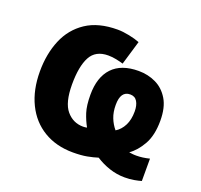

<svg xmlns="http://www.w3.org/2000/svg" viewBox="-107 -676 870 831"><g transform="rotate(20 328.0 -260.5)"><path d="M300 -556Q324 -556 353.5 -550Q383 -544 403 -536L370 -425Q357 -429 338 -433Q319 -437 300 -437Q242 -437 218.5 -393Q195 -349 195 -266Q195 -182 225.5 -146Q256 -110 302 -110Q312 -110 320 -112Q305 -139 295 -170Q285 -201 285 -251Q285 -332 326 -375.5Q367 -419 447 -419Q490 -419 526.5 -401.5Q563 -384 585.5 -346.5Q608 -309 608 -248Q608 -181 584 -138.5Q560 -96 528 -74Q536 -73 543 -72Q550 -71 562 -71Q576 -71 591 -73Q606 -75 622 -79V24Q609 28 589 31.5Q569 35 546 35Q510 35 475.5 23.5Q441 12 412 -7Q390 0 363.5 5Q337 10 299 10Q222 10 164.5 -24.5Q107 -59 76 -122.5Q45 -186 45 -271Q45 -352 72 -416.5Q99 -481 155.5 -518.5Q212 -556 300 -556ZM447 -311Q403 -311 403 -247Q403 -214 413 -188.5Q423 -163 440 -143Q463 -157 476.5 -183.5Q490 -210 490 -248Q490 -276 479.5 -293.5Q469 -311 447 -311Z"/></g></svg>

Font: RS Noto Sans
Style: Bold
Weight: 700
Designer: Monotype Design Team
Foundry: Monotype Imaging Inc.
Version: Version 3.10